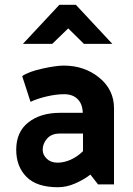

<svg xmlns="http://www.w3.org/2000/svg" viewBox="-20 -773 556 805"><path d="M199 -589H76L229 -753H298L451 -589H332L266 -654ZM159 -145Q159 -124 176 -107.5Q193 -91 221 -91Q248 -91 275.5 -103Q303 -115 328 -139V-213H230Q196 -213 177.5 -192Q159 -171 159 -145ZM223 12Q134 12 91 -31.5Q48 -75 48 -145Q48 -220 99 -260Q150 -300 232 -300H327Q326 -337 305.5 -357.5Q285 -378 249 -378Q215 -378 175 -368.5Q135 -359 108 -346L73 -454Q101 -473 158.5 -485.5Q216 -498 247 -498Q334 -498 396 -447.5Q458 -397 458 -319V0H391L359 -41Q332 -20 295.5 -4Q259 12 223 12Z"/></svg>

Font: Palanquin
Style: Bold
Weight: 700
Designer: Pria Ravichandran
Version: Version 1.0.4